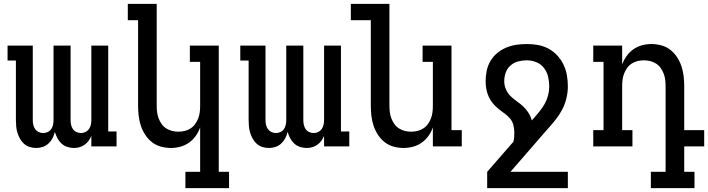

<svg xmlns="http://www.w3.org/2000/svg" viewBox="-20 -755 3651 990"><path d="M167 8Q150 8 133.5 3Q117 -2 104.5 -13Q92 -24 83.5 -39Q75 -54 70 -70Q65 -86 63.5 -103Q62 -120 62 -136V-443H19V-520H149V-136Q149 -124 151.5 -112Q154 -100 161 -90Q168 -80 179 -74.5Q190 -69 203 -69Q215 -69 226.5 -74.5Q238 -80 244.5 -90Q251 -100 253.5 -112Q256 -124 256 -136V-520H344V-136Q344 -124 346.5 -112Q349 -100 355.5 -90Q362 -80 373.5 -74.5Q385 -69 397 -69Q410 -69 421 -74.5Q432 -80 439 -90Q446 -100 448.5 -112Q451 -124 451 -136V-520H538V-77H581V0H451V-54Q445 -40 436.5 -28.5Q428 -17 416 -8.5Q404 0 390 4Q376 8 361 8Q344 8 327 2.5Q310 -3 297 -15Q284 -27 276 -42.5Q268 -58 263 -75Q259 -58 251 -42.5Q243 -27 230 -15Q217 -3 200.5 2.5Q184 8 167 8Z M936 215V131H1012V-98Q1004 -75 989.5 -54.5Q975 -34 954.5 -19.5Q934 -5 910 1.5Q886 8 861 8Q835 8 809.5 1Q784 -6 763.5 -22Q743 -38 728.5 -60.5Q714 -83 706 -107.5Q698 -132 695 -158Q692 -184 692 -210V-651H639V-735H788V-210Q788 -193 790 -176.5Q792 -160 798 -144.5Q804 -129 813.5 -115.5Q823 -102 837 -93Q851 -84 867 -80Q883 -76 900 -76Q917 -76 933 -80Q949 -84 963 -93Q977 -102 986.5 -115.5Q996 -129 1002 -144.5Q1008 -160 1010 -176.5Q1012 -193 1012 -210V-436H959V-520H1108V131H1161V215Z M1367 8Q1350 8 1333.5 3Q1317 -2 1304.5 -13Q1292 -24 1283.5 -39Q1275 -54 1270 -70Q1265 -86 1263.5 -103Q1262 -120 1262 -136V-443H1219V-520H1349V-136Q1349 -124 1351.5 -112Q1354 -100 1361 -90Q1368 -80 1379 -74.5Q1390 -69 1403 -69Q1415 -69 1426.5 -74.5Q1438 -80 1444.5 -90Q1451 -100 1453.5 -112Q1456 -124 1456 -136V-520H1544V-136Q1544 -124 1546.5 -112Q1549 -100 1555.5 -90Q1562 -80 1573.5 -74.5Q1585 -69 1597 -69Q1610 -69 1621 -74.5Q1632 -80 1639 -90Q1646 -100 1648.5 -112Q1651 -124 1651 -136V-520H1738V-77H1781V0H1651V-54Q1645 -40 1636.5 -28.5Q1628 -17 1616 -8.5Q1604 0 1590 4Q1576 8 1561 8Q1544 8 1527 2.5Q1510 -3 1497 -15Q1484 -27 1476 -42.5Q1468 -58 1463 -75Q1459 -58 1451 -42.5Q1443 -27 1430 -15Q1417 -3 1400.5 2.5Q1384 8 1367 8Z M2061 8Q2035 8 2009.5 1Q1984 -6 1963.5 -22Q1943 -38 1928.5 -60.5Q1914 -83 1906 -107.5Q1898 -132 1895 -158Q1892 -184 1892 -210V-651H1789V-735H1988V-210Q1988 -193 1990 -176.5Q1992 -160 1998 -144.5Q2004 -129 2013.5 -115.5Q2023 -102 2037 -93Q2051 -84 2067 -80Q2083 -76 2100 -76Q2117 -76 2133 -80Q2149 -84 2163 -93Q2177 -102 2186.5 -115.5Q2196 -129 2202 -144.5Q2208 -160 2210 -176.5Q2212 -193 2212 -210V-436H2159V-520H2308V-84H2361V0H2212V-98Q2204 -75 2189.5 -54.5Q2175 -34 2154.5 -19.5Q2134 -5 2110 1.5Q2086 8 2061 8Z M2908 215H2492V131L2627 -24Q2630 -35 2631 -47Q2632 -59 2632 -71Q2632 -91 2627 -110.5Q2622 -130 2609 -145Q2596 -160 2579.5 -171.5Q2563 -183 2547.5 -196Q2532 -209 2519.5 -224.5Q2507 -240 2499 -258.5Q2491 -277 2487.5 -296.5Q2484 -316 2484 -336Q2484 -363 2489.5 -390Q2495 -417 2509 -440.5Q2523 -464 2544 -481.5Q2565 -499 2590 -509.5Q2615 -520 2642 -524Q2669 -528 2696 -528Q2725 -528 2753.5 -523Q2782 -518 2807.5 -504.5Q2833 -491 2853 -469.5Q2873 -448 2885.5 -422Q2898 -396 2903 -367.5Q2908 -339 2908 -310Q2908 -279 2900.5 -248Q2893 -217 2878.5 -189.5Q2864 -162 2844.5 -137.5Q2825 -113 2804 -90L2612 131H2908ZM2722 -134 2732 -145Q2747 -162 2762 -180.5Q2777 -199 2788.5 -219.5Q2800 -240 2806 -263Q2812 -286 2812 -310Q2812 -335 2806 -360Q2800 -385 2784.5 -405Q2769 -425 2745 -434.5Q2721 -444 2696 -444Q2673 -444 2651 -438Q2629 -432 2612 -417Q2595 -402 2587.5 -380.5Q2580 -359 2580 -336Q2580 -315 2588.5 -295Q2597 -275 2612 -260Q2627 -245 2645 -232.5Q2663 -220 2678.5 -205.5Q2694 -191 2705.5 -172.5Q2717 -154 2722 -134Z M3336 215V131H3412V-310Q3412 -327 3410 -343.5Q3408 -360 3402 -375.5Q3396 -391 3386.5 -404.5Q3377 -418 3363 -427Q3349 -436 3333 -440Q3317 -444 3300 -444Q3283 -444 3267 -440Q3251 -436 3237 -427Q3223 -418 3213.5 -404.5Q3204 -391 3198 -375.5Q3192 -360 3190 -343.5Q3188 -327 3188 -310V-84H3241V0H3039V-84H3092V-436H3039V-520H3188V-422Q3196 -445 3210.5 -465.5Q3225 -486 3245.5 -500.5Q3266 -515 3290 -521.5Q3314 -528 3339 -528Q3365 -528 3390.5 -521Q3416 -514 3436.5 -498Q3457 -482 3471.5 -459.5Q3486 -437 3494 -412.5Q3502 -388 3505 -362Q3508 -336 3508 -310V-84H3611V0H3508V131H3561V215Z"/></svg>

Font: Iosevka HT Medium Extended
Style: Regular
Weight: 500
Width: 7
Monospace: yes
Designer: Belleve Invis
Foundry: Belleve Invis
Version: Version 32.3.0; ttfautohint (v1.8.4)